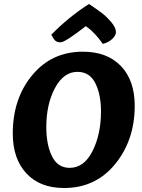

<svg xmlns="http://www.w3.org/2000/svg" viewBox="-20 -932 712 962"><path d="M368 -572Q299 -572 255.5 -491Q212 -410 212 -295Q212 -207 240.5 -149Q269 -91 329 -91Q401 -91 443.5 -175Q486 -259 486 -374Q486 -459 457.5 -515.5Q429 -572 368 -572ZM301 10Q180 10 112 -63.5Q44 -137 44 -263Q44 -438 141.5 -555.5Q239 -673 395 -673Q517 -673 586 -601Q655 -529 655 -402Q655 -230 557 -110Q459 10 301 10ZM426 -912Q465 -886 490 -867Q515 -848 538 -820.5Q561 -793 561 -771Q561 -755 542.5 -737Q524 -719 495 -712Q476 -740 455 -762Q434 -784 422 -792L410 -801Q306 -720 284 -720Q267 -720 258 -727.5Q249 -735 237 -758Q324 -847 426 -912Z"/></svg>

Font: Overlock Black
Style: Italic
Weight: 900
Designer: Dario Muhafara
Foundry: Dario Manuel Muhafara
Version: Version 1.002